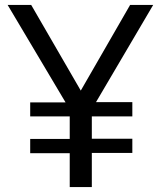

<svg xmlns="http://www.w3.org/2000/svg" viewBox="-20 -762 656 782"><path d="M103 -345V-288H264V-196H103V-138H264V0H354V-139H519V-197H354V-288H519V-346H371L604 -742H510L309 -393L107 -742H11L247 -345Z"/></svg>

Font: Cheyenne Sans
Style: Regular
Weight: 400
Designer: The Public Sans project authors (U.S. Web Design System), Libre Franklin designed by Pablo Impallari and Rodrigo Fuenzal
Foundry: The Cheyenne Sans Project Authors
Version: Version 2.007